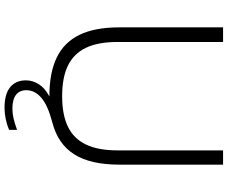

<svg xmlns="http://www.w3.org/2000/svg" viewBox="-97 -683 982 828"><g transform="rotate(90 394.0 -269.0)"><path d="M690 -740V-292Q690 -168.5 645.5 -98Q601 -27.5 507.5 -3.5Q435 15.5 402 43.5Q369 71.5 369 108.5Q369 137.5 389 153Q409 168.5 448 168.5Q469 168.5 489.8 163.8Q510.5 159 540 148.5V183Q491.5 202.5 444.5 202.5Q386.5 202.5 356.5 178.5Q326.5 154.5 326.5 110Q326.5 81 343.2 54.5Q360 28 396 9H394.5Q293 9 227.5 -23Q162 -55 130 -121.2Q98 -187.5 98 -292V-740H161V-285Q161 -201 186.2 -148.5Q211.5 -96 262.8 -71Q314 -46 394.5 -46Q475 -46 526.5 -71Q578 -96 603.2 -148.5Q628.5 -201 628.5 -285V-740Z"/></g></svg>

Font: Encode Sans Expanded Light
Style: Regular
Weight: 300
Width: 7
Designer: Multiple Designers
Foundry: Impallari Type
Version: Version 2.000